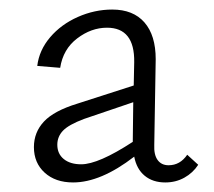

<svg xmlns="http://www.w3.org/2000/svg" viewBox="-20 -685 449 402"><path d="M395 -340Q384 -323 366 -313Q348 -303 326 -303Q300 -303 283 -317Q266 -331 261 -357Q191 -303 133 -303Q96 -303 73.5 -323.5Q51 -344 51 -377Q51 -408 72 -430.5Q93 -453 142 -468L260 -506L261 -555Q262 -627 204 -627Q171 -627 141.5 -604.5Q112 -582 106 -543L58 -547Q62 -580 85 -607Q108 -634 143 -649.5Q178 -665 215 -665Q259 -665 282.5 -638Q306 -611 306 -561L303 -382Q302 -361 310 -350Q318 -339 333 -339Q357 -339 372 -361ZM150 -341Q186 -341 258 -388V-390L259 -471L156 -436Q124 -424 112 -411.5Q100 -399 100 -382Q100 -363 113.5 -352Q127 -341 150 -341Z"/></svg>

Font: Ysabeau Infant Semilight
Style: Regular
Weight: 300
Designer: Christian Thalmann (Catharsis Fonts)
Version: Version 0.003